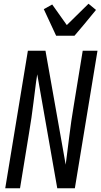

<svg xmlns="http://www.w3.org/2000/svg" viewBox="-20 -1006 541 1026"><path d="M8 0 129 -735H223L331 -126Q332 -136 333.5 -146Q335 -156 336 -165L350 -276Q355 -317 361 -358.5Q367 -400 374 -441L422 -735H501L380 0H286L179 -609Q177 -599 176 -589Q175 -579 173 -570L159 -459Q154 -418 148 -376.5Q142 -335 135 -294L87 0ZM280 -815 214 -957 259 -982 337 -872 453 -986 493 -953 428 -874 378 -815Z"/></svg>

Font: Iosevka SS18
Style: Italic
Weight: 400
Italic angle: -9°
Monospace: yes
Designer: Belleve Invis
Foundry: Belleve Invis
Version: Version 25.1.1; ttfautohint (v1.8.4)